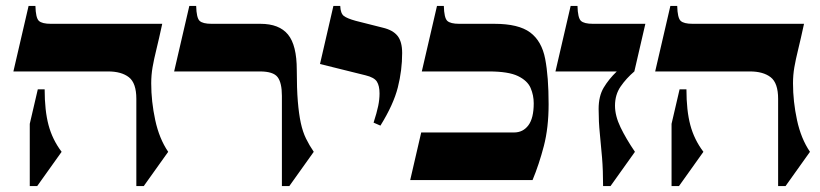

<svg xmlns="http://www.w3.org/2000/svg" viewBox="-20 -605 2756 645"><path d="M488 -325Q488 -264 501.5 -201.5Q515 -139 545 -95L463 20H438V-273Q438 -326 413 -345.5Q388 -365 343 -365H25L76 -585H99Q100 -545 110.5 -535Q121 -525 151 -525H525Q514 -474 505.5 -439.5Q497 -405 492.5 -379Q488 -353 488 -325ZM80 -189 107 -305H130Q130 -234 143 -185Q156 -136 187 -95L105 20H80Z M977 -370Q977 -307 980.5 -264.5Q984 -222 990.5 -192Q997 -162 1008 -139.5Q1019 -117 1034 -95L952 20H927V-283Q927 -327 912.5 -346Q898 -365 853 -365H565L616 -585H639Q640 -545 650.5 -535Q661 -525 691 -525H855Q918 -525 947.5 -489Q977 -453 977 -370Z M1331 -427Q1331 -369 1316.5 -311.5Q1302 -254 1258 -183L1235 -193Q1246 -227 1250.5 -249Q1255 -271 1255 -291Q1255 -317 1246 -331Q1237 -345 1208 -352L1055 -390L1100 -585H1123Q1124 -560 1135 -551.5Q1146 -543 1175 -535L1266 -512Q1300 -504 1315.5 -484.5Q1331 -465 1331 -427Z M1641 -525Q1722 -525 1761 -496Q1800 -467 1811.5 -407Q1823 -347 1823 -255Q1823 -176 1807 -114.5Q1791 -53 1769 0H1358L1395 -160H1707Q1737 -160 1755 -184Q1773 -208 1773 -258Q1773 -285 1762.5 -309.5Q1752 -334 1720 -349.5Q1688 -365 1622 -365H1397L1448 -585H1471Q1472 -545 1482.5 -535Q1493 -525 1523 -525Z M2148 -525 2111 -365Q2084 -342 2065 -314.5Q2046 -287 2046 -250Q2046 -216 2064.5 -177.5Q2083 -139 2113 -95L2031 20H2006Q2006 -33 2002.5 -75.5Q1999 -118 1995 -157Q1991 -196 1991 -239Q1991 -282 2008 -310.5Q2025 -339 2052 -365H1846L1897 -585H1920Q1921 -545 1931.5 -535Q1942 -525 1972 -525Z M2644 -325Q2644 -264 2657.5 -201.5Q2671 -139 2701 -95L2619 20H2594V-273Q2594 -326 2569 -345.5Q2544 -365 2499 -365H2181L2232 -585H2255Q2256 -545 2266.5 -535Q2277 -525 2307 -525H2681Q2670 -474 2661.5 -439.5Q2653 -405 2648.5 -379Q2644 -353 2644 -325ZM2236 -189 2263 -305H2286Q2286 -234 2299 -185Q2312 -136 2343 -95L2261 20H2236Z"/></svg>

Font: Bona Nova
Style: Bold
Weight: 700
Designer: Mateusz Machalski
Foundry: Capitalics
Version: Version 4.001; ttfautohint (v1.8.3)